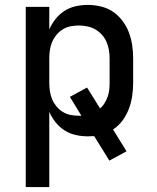

<svg xmlns="http://www.w3.org/2000/svg" viewBox="-20 -548 640 783"><path d="M85 215V-520H181V-428Q191 -451 206.5 -470.5Q222 -490 243 -503.5Q264 -517 288.5 -522.5Q313 -528 338 -528Q365 -528 392 -521.5Q419 -515 441 -500Q463 -485 479.5 -463Q496 -441 505.5 -416Q515 -391 519 -364Q523 -337 523 -310V-210Q523 -183 519 -156Q515 -129 505.5 -104Q496 -79 480 -57Q464 -35 441 -20L496 69L426 107L364 7Q357 7 351 7.5Q345 8 338 8Q313 8 288.5 2.5Q264 -3 243 -16.5Q222 -30 206.5 -49.5Q191 -69 181 -92V215ZM301 -76Q304 -76 306.5 -76Q309 -76 312 -76L265 -153L335 -191L388 -106Q399 -115 406.5 -127.5Q414 -140 419 -153.5Q424 -167 425.5 -181.5Q427 -196 427 -210V-310Q427 -327 424 -344.5Q421 -362 414 -378Q407 -394 395 -407Q383 -420 368 -428.5Q353 -437 335.5 -440.5Q318 -444 301 -444Q284 -444 267 -440.5Q250 -437 235.5 -428Q221 -419 210 -405.5Q199 -392 192.5 -376.5Q186 -361 183.5 -344Q181 -327 181 -310V-210Q181 -193 183.5 -176Q186 -159 192.5 -143.5Q199 -128 210 -114.5Q221 -101 235.5 -92Q250 -83 267 -79.5Q284 -76 301 -76Z"/></svg>

Font: Zed Mono Medium Extended
Style: Regular
Weight: 500
Width: 7
Monospace: yes
Designer: Belleve Invis
Foundry: Belleve Invis
Version: Version 1.0.0; ttfautohint (v1.8.4)